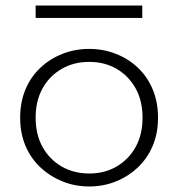

<svg xmlns="http://www.w3.org/2000/svg" viewBox="-20 -660 645 695"><path d="M303 15Q252 15 207 -3Q162 -21 127 -53.5Q92 -86 72.5 -131.5Q53 -177 53 -234Q53 -291 72.5 -337Q92 -383 127 -415.5Q162 -448 207 -465.5Q252 -483 303 -483Q353 -483 398.5 -465.5Q444 -448 478.5 -415.5Q513 -383 532.5 -337Q552 -291 552 -234Q552 -177 532.5 -131.5Q513 -86 478.5 -53.5Q444 -21 399 -3Q354 15 303 15ZM303 -32Q359 -32 402.5 -57.5Q446 -83 471 -128Q496 -173 496 -234Q496 -295 471 -340Q446 -385 402.5 -410.5Q359 -436 303 -436Q247 -436 203 -410.5Q159 -385 134 -340Q109 -295 109 -234Q109 -173 134 -128Q159 -83 203 -57.5Q247 -32 303 -32ZM495 -640V-595H109V-640Z"/></svg>

Font: BioRhyme Light
Style: Regular
Weight: 300
Designer: Aoife Mooney
Foundry: Aoife Mooney Type
Version: Version 1.600;gftools[0.9.33]